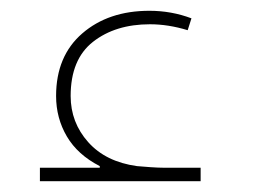

<svg xmlns="http://www.w3.org/2000/svg" viewBox="-20 -343 472 356"><path d="M54 -7V-32H165V-35Q124 -56 104 -90Q84 -124 84 -165Q84 -239 132.5 -281Q181 -323 257 -323Q298 -323 335 -309L328 -287Q292 -298 258 -298Q194 -298 152.5 -265.5Q111 -233 111 -165Q111 -116 143.5 -79.5Q176 -43 234 -35Q245 -34 259.5 -33Q274 -32 284 -32H352V-7Z"/></svg>

Font: Noto Sans Syriac Thin
Style: Regular
Weight: 100
Designer: Patrick Giasson and the Monotype Design Team
Foundry: Monotype Imaging Inc.
Version: Version 2.000; ttfautohint (v1.8.3) -l 8 -r 50 -G 200 -x 14 